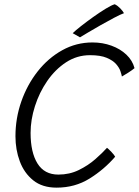

<svg xmlns="http://www.w3.org/2000/svg" viewBox="-20 -858 638 882"><path d="M509 -138Q458.5 -79.5 391.5 -37.8Q324.5 4 240 4Q174.5 4 132.8 -29.5Q91 -63 71 -116.8Q51 -170.5 51 -232Q51 -315 78 -392Q105 -469 153.2 -530.2Q201.5 -591.5 265.8 -627.2Q330 -663 405 -663Q451.5 -663 492 -648.2Q532.5 -633.5 560.5 -607Q588.5 -580.5 598 -545Q589 -537 570 -524.8Q551 -512.5 540 -506.5Q538.5 -515 533.2 -531Q528 -547 513.2 -563.8Q498.5 -580.5 470 -592.5Q441.5 -604.5 393.5 -604.5Q333.5 -604.5 283.5 -571.8Q233.5 -539 197 -486Q160.5 -433 140.5 -370.2Q120.5 -307.5 120.5 -247.5Q120.5 -158 152.2 -107Q184 -56 248 -56Q299.5 -56 342.2 -77Q385 -98 417.8 -126.8Q450.5 -155.5 471.5 -179Q478.5 -174 492 -159.8Q505.5 -145.5 509 -138ZM507 -838.5Q520.5 -832 532.5 -819.5Q544.5 -807 549.5 -797.5Q534 -792 504.5 -776.5Q475 -761 442.5 -742.5Q410 -724 383.5 -708.2Q357 -692.5 347.5 -686.5L314 -705.5Q326 -717.5 351.8 -737.8Q377.5 -758 408 -779.8Q438.5 -801.5 465.5 -818Q492.5 -834.5 507 -838.5Z"/></svg>

Font: Grandstander ExtraLight
Style: Italic
Weight: 200
Italic angle: -15°
Designer: Tyler Finck
Foundry: Etcetera Type Co
Version: Version 1.200; ttfautohint (v1.8.3)